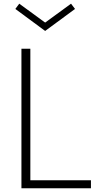

<svg xmlns="http://www.w3.org/2000/svg" viewBox="-20 -1012 531 1032"><path d="M468.8 0H95.2V-750H143.1V-43H468.8ZM383.3 -963.9 222.7 -845.7 62.5 -963.9 83.5 -992.2 222.7 -890.6 361.8 -992.2Z"/></svg>

Font: Spartan MB Light
Style: Regular
Weight: 300
Designer: Matt Bailey, Mirko Velimirovic
Foundry: Matt Bailey
Version: Version 1.005